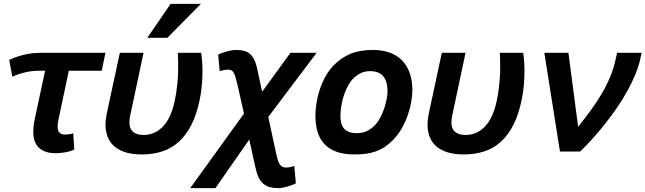

<svg xmlns="http://www.w3.org/2000/svg" viewBox="-20 -786 3348 996"><path d="M507.8 -418.9H336.9L283.2 -165Q280.8 -155.3 279.8 -146Q278.8 -136.7 278.8 -127Q278.8 -87.9 317.9 -87.9Q327.6 -87.9 339.4 -89.6Q351.1 -91.3 359.9 -95.2L365.2 -9.8Q343.8 0 316.9 4.4Q290 8.8 268.1 8.8Q237.8 8.8 215.8 0.7Q193.8 -7.3 179.9 -21.7Q166 -36.1 159.4 -55.7Q152.8 -75.2 152.8 -98.1Q152.8 -118.7 154.3 -133.3Q155.8 -147.9 159.2 -163.1L213.9 -418.9H176.8Q154.8 -418.9 134.8 -415.5Q114.7 -412.1 97.7 -407.5Q80.6 -402.8 66.9 -397.5Q53.2 -392.1 43.9 -388.2L27.8 -475.1Q56.6 -489.3 99.1 -500.7Q141.6 -512.2 201.2 -512.2H526.9Z M601.6 -512.2H724.6L654.3 -181.2Q652.8 -173.3 652.1 -166.3Q651.4 -159.2 651.4 -147.9Q651.4 -136.2 655 -125Q658.7 -113.8 667.2 -105Q675.8 -96.2 689.9 -91.1Q704.1 -85.9 724.6 -85.9Q783.7 -85.9 825.7 -130.1Q867.7 -174.3 886.2 -262.2Q891.6 -287.1 895 -311.5Q898.4 -335.9 900.6 -358.4Q902.8 -380.9 903.6 -400.4Q904.3 -419.9 904.3 -434.1Q904.3 -463.4 903.8 -481Q903.3 -498.5 902.3 -512.2H1023.4Q1025.9 -498 1028.1 -472.2Q1030.3 -446.3 1030.3 -414.1Q1030.3 -381.8 1027.1 -345Q1023.9 -308.1 1016.6 -272Q1001 -193.8 973.4 -139.4Q945.8 -85 907.7 -50.5Q869.6 -16.1 821.5 -0.5Q773.4 15.1 716.3 15.1Q664.1 15.1 628.2 3.2Q592.3 -8.8 569.8 -29.8Q547.4 -50.8 537.4 -79.1Q527.3 -107.4 527.3 -140.1Q527.3 -163.6 533.2 -193.8ZM848.1 -589.8H744.1L865.2 -766.1H1022.5Z M1245.6 -196.8 1211.9 -346.2Q1206.1 -371.1 1201.4 -386.5Q1196.8 -401.9 1191.4 -410.4Q1186 -418.9 1179 -421.9Q1171.9 -424.8 1161.6 -424.8Q1154.3 -424.8 1143.1 -422.9Q1131.8 -420.9 1119.6 -417L1111.8 -502.9Q1122.1 -507.8 1134 -512.2Q1146 -516.6 1158.7 -519.8Q1171.4 -522.9 1183.3 -524.9Q1195.3 -526.9 1205.6 -526.9Q1227.5 -526.9 1244.9 -522.7Q1262.2 -518.6 1275.6 -507.3Q1289.1 -496.1 1298.8 -476.6Q1308.6 -457 1314.9 -425.8L1339.8 -310.1L1486.8 -512.2H1622.6L1371.6 -179.2L1413.6 15.1Q1417.5 32.7 1421.6 45.4Q1425.8 58.1 1431.4 66.7Q1437 75.2 1445.1 79.1Q1453.1 83 1464.8 83Q1473.1 83 1483.6 81.1Q1494.1 79.1 1506.8 75.2L1514.6 165Q1504.4 170.4 1491.7 175Q1479 179.7 1466.8 182.9Q1454.6 186 1443.8 188Q1433.1 189.9 1425.8 189.9Q1399.4 189.9 1379.6 184.6Q1359.9 179.2 1345.5 166.7Q1331.1 154.3 1321.5 134.3Q1312 114.3 1305.7 85L1272.9 -62L1097.7 189.9H966.8Z M1616.2 -186Q1616.2 -212.4 1620.8 -245.6Q1625.5 -278.8 1636.5 -314.2Q1647.5 -349.6 1665.5 -384Q1683.6 -418.5 1710.9 -446.8Q1747.6 -485.4 1796.4 -506.1Q1845.2 -526.9 1915 -526.9Q1961.4 -526.9 1999.3 -513.9Q2037.1 -501 2063.7 -474.9Q2090.3 -448.7 2104.7 -409.2Q2119.1 -369.6 2119.1 -316.9Q2119.1 -293 2113.8 -260Q2108.4 -227.1 2096.4 -191.7Q2084.5 -156.2 2064.7 -121.1Q2044.9 -85.9 2016.1 -57.1Q1995.6 -36.6 1974.6 -22.9Q1953.6 -9.3 1929.7 -0.7Q1905.8 7.8 1878.4 11.5Q1851.1 15.1 1817.9 15.1Q1763.2 15.1 1724.9 1Q1686.5 -13.2 1662.4 -39.3Q1638.2 -65.4 1627.2 -102.5Q1616.2 -139.6 1616.2 -186ZM1746.1 -184.1Q1746.1 -163.1 1750.5 -146.5Q1754.9 -129.9 1764.9 -118.7Q1774.9 -107.4 1791.3 -101.3Q1807.6 -95.2 1831.1 -95.2Q1862.8 -95.2 1887 -107.9Q1911.1 -120.6 1930.2 -142.1Q1943.4 -157.7 1954.6 -179.7Q1965.8 -201.7 1973.6 -225.3Q1981.4 -249 1985.8 -272.2Q1990.2 -295.4 1990.2 -314Q1990.2 -363.8 1968 -390.4Q1945.8 -417 1899.9 -417Q1869.1 -417 1844.7 -403.3Q1820.3 -389.6 1802.2 -367.2Q1789.6 -351.1 1779.1 -329.1Q1768.6 -307.1 1761.2 -282.7Q1753.9 -258.3 1750 -232.9Q1746.1 -207.5 1746.1 -184.1Z M2272 -512.2H2395L2324.7 -181.2Q2323.2 -173.3 2322.5 -166.3Q2321.8 -159.2 2321.8 -147.9Q2321.8 -136.2 2325.4 -125Q2329.1 -113.8 2337.6 -105Q2346.2 -96.2 2360.4 -91.1Q2374.5 -85.9 2395 -85.9Q2454.1 -85.9 2496.1 -130.1Q2538.1 -174.3 2556.6 -262.2Q2562 -287.1 2565.4 -311.5Q2568.8 -335.9 2571 -358.4Q2573.2 -380.9 2574 -400.4Q2574.7 -419.9 2574.7 -434.1Q2574.7 -463.4 2574.2 -481Q2573.7 -498.5 2572.8 -512.2H2693.8Q2696.3 -498 2698.5 -472.2Q2700.7 -446.3 2700.7 -414.1Q2700.7 -381.8 2697.5 -345Q2694.3 -308.1 2687 -272Q2671.4 -193.8 2643.8 -139.4Q2616.2 -85 2578.1 -50.5Q2540 -16.1 2491.9 -0.5Q2443.8 15.1 2386.7 15.1Q2334.5 15.1 2298.6 3.2Q2262.7 -8.8 2240.2 -29.8Q2217.8 -50.8 2207.8 -79.1Q2197.8 -107.4 2197.8 -140.1Q2197.8 -163.6 2203.6 -193.8Z M2928.7 -512.2 2979 -127.9Q3012.2 -169.9 3043.2 -211.9Q3074.2 -253.9 3099.9 -297.1Q3125.5 -340.3 3144.5 -385.5Q3163.6 -430.7 3173.8 -479L3181.2 -512.2H3308.1L3301.8 -481.9Q3293.5 -442.4 3275.9 -399.9Q3258.3 -357.4 3234.6 -314.5Q3210.9 -271.5 3181.6 -228.8Q3152.3 -186 3120.6 -145.8Q3088.9 -105.5 3055.4 -68.4Q3022 -31.2 2989.7 0H2884.8L2803.7 -512.2Z"/></svg>

Font: Clear Sans
Style: Bold Italic
Weight: 700
Italic angle: -12°
Foundry: Intel Corporation
Version: Version 1.00